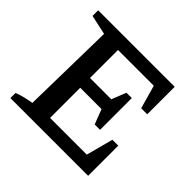

<svg xmlns="http://www.w3.org/2000/svg" viewBox="-158 -834 1013 1013"><g transform="rotate(45 349.0 -327.5)"><path d="M573 -225H617V0H37V-38Q62 -48 87 -54Q112 -60 137 -64L147 -589L37 -613V-655H608V-450H563L526 -581H209L259 -631V-372H418L450 -453H490V-216H450L418 -299H259V-25L209 -74H533Z"/></g></svg>

Font: Piazzolla 24pt SemiBold
Style: Regular
Weight: 600
Designer: Juan Pablo del Peral
Foundry: Huerta Tipografica
Version: Version 2.005